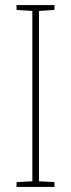

<svg xmlns="http://www.w3.org/2000/svg" viewBox="-20 -734 278 754"><path d="M194 0V-19L133 -22V-691L194 -695V-714H45V-695L107 -691V-22L45 -19V0Z"/></svg>

Font: Noto Sans Kannada Condensed Thin
Style: Regular
Weight: 100
Width: 3
Designer: Jelle Bosma - Monotype Design Team
Foundry: Monotype Imaging Inc.
Version: Version 2.005